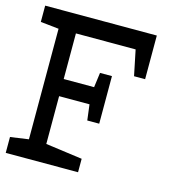

<svg xmlns="http://www.w3.org/2000/svg" viewBox="-102 -748 763 834"><g transform="rotate(15 280.0 -331.0)"><path d="M324.2 0H-1V-71.3L81.1 -83V-580.1L-1 -588.9V-662.1H501V-465.8H451.2L427.7 -580.1H159.2V-375H295.9L304.7 -441.4H358.4V-227.5H304.7L295.9 -297.9H159.2V-83L324.2 -60.5Z"/></g></svg>

Font: Hopone
Style: Regular
Weight: 400
Foundry: SIL International (SIL)
Version: Version 1.00 September 3, 2015, initial release